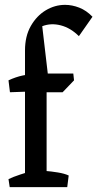

<svg xmlns="http://www.w3.org/2000/svg" viewBox="-20 -771 401 791"><path d="M83 0V-563Q83 -622 107 -664Q131 -706 168.5 -728.5Q206 -751 248 -751Q277 -751 306.5 -739.5Q336 -728 361 -702L305 -622Q271 -656 230.5 -666.5Q190 -677 154 -663L178 -458L172 -435V0ZM20 0 15 -33Q33 -42 63.5 -52Q94 -62 113 -67L99 0ZM164 0 165 -67Q191 -65 218.5 -60.5Q246 -56 263 -48L257 0ZM21 -391 15 -440Q45 -454 73.5 -460Q102 -466 128 -468L150 -444L107 -394ZM128 -391V-468H282L285 -440L238 -391Z"/></svg>

Font: Eczar
Style: Regular
Weight: 400
Designer: Vaibhav Singh
Foundry: Rosetta Type Foundry
Version: Version 2.000